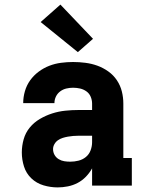

<svg xmlns="http://www.w3.org/2000/svg" viewBox="-20 -808 640 836"><path d="M231 8Q200 8 169.5 -1Q139 -10 116.5 -31.5Q94 -53 84.5 -83Q75 -113 75 -144Q75 -173 83 -201.5Q91 -230 109.5 -252.5Q128 -275 153.5 -290Q179 -305 207 -314Q235 -323 264 -326Q293 -329 322 -329H381V-357Q381 -372 375 -386.5Q369 -401 356.5 -410Q344 -419 329 -422.5Q314 -426 298 -426Q283 -426 268.5 -422.5Q254 -419 242 -410Q230 -401 223.5 -387.5Q217 -374 217 -359H81Q81 -385 88.5 -411Q96 -437 111.5 -458.5Q127 -480 148.5 -496Q170 -512 194.5 -521.5Q219 -531 245.5 -534.5Q272 -538 298 -538Q325 -538 352 -534.5Q379 -531 404 -522Q429 -513 451.5 -497Q474 -481 489 -458.5Q504 -436 510.5 -410Q517 -384 517 -357V-120H554V0H381V-75Q370 -55 354 -38.5Q338 -22 318 -11.5Q298 -1 275.5 3.5Q253 8 231 8ZM286 -104Q304 -104 322 -108.5Q340 -113 354 -124.5Q368 -136 374.5 -153.5Q381 -171 381 -189V-217H322Q310 -217 298.5 -216Q287 -215 275.5 -213Q264 -211 253 -207.5Q242 -204 232.5 -197.5Q223 -191 217 -180.5Q211 -170 211 -159Q211 -145 217.5 -133.5Q224 -122 235.5 -115Q247 -108 260 -106Q273 -104 286 -104ZM319 -581 157 -712 243 -788 385 -639Z"/></svg>

Font: Iosevka Curly Slab HvEx
Style: Regular
Weight: 900
Width: 7
Monospace: yes
Designer: Belleve Invis
Foundry: Belleve Invis
Version: Version 11.1.0; ttfautohint (v1.8.3)